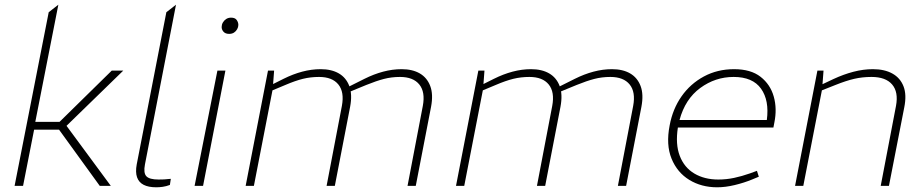

<svg xmlns="http://www.w3.org/2000/svg" viewBox="-20 -790 3926 816"><path d="M42 0 187 -738 228 -770 130 -272H233L455 -490H504L246 -239H125L78 0ZM404 0 228 -243 257 -263 451 0Z M702 -4Q686 2 671.5 4Q657 6 644 6Q611 6 590.5 -4.5Q570 -15 562.5 -36.5Q555 -58 561 -91L687 -738L728 -770L596 -91Q589 -55 602 -41Q615 -27 654 -27Q665 -27 677.5 -27.5Q690 -28 706 -30Z M807 0 904 -490H938L843 0ZM954 -646Q938 -646 930 -655Q922 -664 922 -675Q922 -685 927 -694Q932 -703 941 -709Q950 -715 962 -715Q979 -715 986 -705Q993 -695 993 -684Q993 -675 988 -666Q983 -657 974.5 -651.5Q966 -646 954 -646Z M1024 0 1119 -490H1145L1140 -424L1135 -430L1185 -455Q1225 -475 1264.5 -485.5Q1304 -496 1343 -496Q1389 -496 1420 -478Q1451 -460 1464.5 -424.5Q1478 -389 1468 -336L1403 0H1368L1433 -340Q1444 -399 1418 -431Q1392 -463 1336 -463Q1300 -463 1267.5 -455Q1235 -447 1193 -429L1138 -406L1059 0ZM1712 0 1777 -340Q1788 -399 1762 -431Q1736 -463 1680 -463Q1644 -463 1611.5 -454.5Q1579 -446 1537 -429L1464 -399L1459 -420L1529 -455Q1569 -475 1608.5 -485.5Q1648 -496 1687 -496Q1733 -496 1764 -478Q1795 -460 1808.5 -424.5Q1822 -389 1812 -336L1747 0Z M1918 0 2013 -490H2039L2034 -424L2029 -430L2079 -455Q2119 -475 2158.5 -485.5Q2198 -496 2237 -496Q2283 -496 2314 -478Q2345 -460 2358.5 -424.5Q2372 -389 2362 -336L2297 0H2262L2327 -340Q2338 -399 2312 -431Q2286 -463 2230 -463Q2194 -463 2161.5 -455Q2129 -447 2087 -429L2032 -406L1953 0ZM2606 0 2671 -340Q2682 -399 2656 -431Q2630 -463 2574 -463Q2538 -463 2505.5 -454.5Q2473 -446 2431 -429L2358 -399L2353 -420L2423 -455Q2463 -475 2502.5 -485.5Q2542 -496 2581 -496Q2627 -496 2658 -478Q2689 -460 2702.5 -424.5Q2716 -389 2706 -336L2641 0Z M3028 6Q2961 6 2909.5 -25.5Q2858 -57 2834 -116Q2810 -175 2826 -257Q2839 -327 2876.5 -380.5Q2914 -434 2971.5 -465Q3029 -496 3100 -496Q3171 -496 3212.5 -463.5Q3254 -431 3268.5 -379.5Q3283 -328 3271 -269L3267 -248H2861Q2850 -177 2869 -127.5Q2888 -78 2931 -52.5Q2974 -27 3033 -27Q3067 -27 3100 -34Q3133 -41 3167 -53L3197 -64L3205 -39L3176 -27Q3142 -13 3102.5 -3.5Q3063 6 3028 6ZM2868 -280H3239Q3250 -363 3214.5 -413Q3179 -463 3098 -463Q3020 -463 2956 -416Q2892 -369 2868 -280Z M3359 0 3454 -490H3480L3475 -424L3469 -429L3522 -454Q3565 -474 3607 -485Q3649 -496 3690 -496Q3739 -496 3772.5 -477.5Q3806 -459 3820 -423Q3834 -387 3823 -333L3758 0H3723L3788 -340Q3799 -399 3771.5 -431Q3744 -463 3684 -463Q3645 -463 3610.5 -455Q3576 -447 3531 -429L3473 -406L3394 0Z"/></svg>

Font: REM Thin
Style: Italic
Weight: 250
Italic angle: -11°
Designer: Octavio Pardo
Foundry: Ashler Design
Version: Version 1.005;gftools[0.9.28]